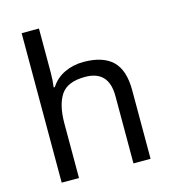

<svg xmlns="http://www.w3.org/2000/svg" viewBox="-112 -852 843 943"><g transform="rotate(-15 309.0 -380.0)"><path d="M173 -537Q173 -497 168 -462H174Q200 -503 244.5 -524Q289 -545 341 -545Q439 -545 488 -498.5Q537 -452 537 -349V0H450V-343Q450 -472 330 -472Q240 -472 206.5 -421.5Q173 -371 173 -277V0H85V-760H173Z"/></g></svg>

Font: Noto Sans Old Turkic
Style: Regular
Weight: 400
Designer: Monotype Design Team
Foundry: Monotype Imaging Inc.
Version: Version 2.003; ttfautohint (v1.8.4.7-5d5b)